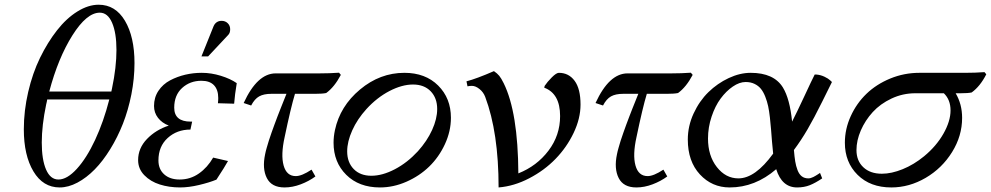

<svg xmlns="http://www.w3.org/2000/svg" viewBox="-20 -804 4263 826"><path d="M404.3 -783.7Q476.6 -783.7 517.6 -714.6Q558.6 -645.5 558.6 -532.7Q558.6 -465.8 545.2 -397.9Q531.7 -330.1 508.8 -271.7Q485.8 -213.4 454.3 -162.4Q422.9 -111.3 387.5 -75.2Q352.1 -39.1 313 -18.3Q273.9 2.4 236.8 2.4Q165 2.4 123.8 -66.7Q82.5 -135.7 82.5 -247.6Q82.5 -327.6 101.3 -408.4Q120.1 -489.3 152.3 -555.4Q184.6 -621.6 225.3 -673.6Q266.1 -725.6 313 -754.6Q359.9 -783.7 404.3 -783.7ZM231.4 -31.7Q268.6 -31.7 310.5 -77.6Q352.5 -123.5 389.2 -202.1Q425.8 -280.8 450.2 -376H183.1Q182.6 -372.6 181.2 -365.5Q179.7 -358.4 178.7 -355Q159.7 -264.2 159.7 -190.9Q159.7 -117.2 178.2 -74.5Q196.8 -31.7 231.4 -31.7ZM409.2 -749.5Q353 -749.5 291.5 -651.9Q230 -554.2 191.9 -410.2H459Q460.9 -418.9 461.9 -423.8Q481 -514.6 481 -588.9Q481 -662.6 462.2 -706.1Q443.4 -749.5 409.2 -749.5Z M875.5 -561.5H846.7L898.9 -691.4Q901.9 -698.7 907.2 -704.1Q917.5 -714.4 933.1 -714.4Q949.2 -714.4 959.7 -704.1Q970.2 -693.8 970.2 -678.2Q970.2 -662.1 961.9 -653.8ZM706.1 -263.7Q650.4 -245.6 612.3 -206.1Q574.2 -166.5 574.2 -115.2Q574.2 -77.6 600.8 -50.3Q627.4 -22.9 667.5 -10.3Q707.5 2.4 754.9 2.4Q792 2.4 836.2 -8.1Q880.4 -18.6 911.1 -31.2Q948.2 -87.9 960.9 -111.3L897 -126Q872.6 -83.5 835.7 -57.6Q798.8 -31.7 752.9 -31.7Q710.9 -31.7 686.3 -54Q661.6 -76.2 661.6 -113.8Q661.6 -174.3 701.4 -210.4Q741.2 -246.6 799.3 -246.6L806.6 -280.8H800.3Q729.5 -280.8 729.5 -340.8Q729.5 -394.5 763.4 -425.5Q797.4 -456.5 846.7 -456.5Q882.3 -456.5 900.6 -437.3Q918.9 -418 918.9 -382.3Q918.9 -371.6 917.5 -359.9L987.3 -357.9Q990.2 -396.5 998.5 -446.3Q971.2 -465.3 929.9 -478Q888.7 -490.7 848.1 -490.7Q812 -490.7 777.3 -482.7Q742.7 -474.6 711.7 -458.3Q680.7 -441.9 661.6 -413.3Q642.6 -384.8 642.6 -348.1Q642.6 -319.3 659.7 -297.1Q676.8 -274.9 706.1 -263.7Z M1335.9 -400.4H1249Q1230.5 -338.9 1204.6 -214.4Q1187.5 -137.7 1200.2 -92Q1212.9 -46.4 1252.4 -46.4Q1278.3 -46.4 1320.3 -74.2L1336.9 -44.9Q1309.1 -24.4 1273.7 -11Q1238.3 2.4 1204.1 2.4Q1148.4 2.4 1127.9 -38.1Q1107.4 -78.6 1120.6 -140.6Q1123 -153.3 1127.7 -169.2Q1132.3 -185.1 1136.5 -198.7Q1140.6 -212.4 1148.2 -233.4Q1155.8 -254.4 1160.2 -266.6Q1164.6 -278.8 1173.8 -303Q1183.1 -327.1 1186.8 -336.2Q1190.4 -345.2 1200.4 -370.4Q1210.4 -395.5 1212.4 -400.4H1147.5Q1114.7 -400.4 1095 -389.4Q1075.2 -378.4 1060.5 -350.1L1028.3 -360.8Q1086.9 -488.3 1166 -488.3H1354.5Q1398.9 -488.3 1438.5 -491.2L1446.3 -481.9Q1418.5 -429.2 1383.3 -403.8Q1367.7 -400.4 1335.9 -400.4Z M1420.9 -244.1Q1442.9 -347.2 1528.8 -418.9Q1614.7 -490.7 1719.7 -490.7Q1810.1 -490.7 1865 -436Q1919.9 -381.3 1919.9 -297.4Q1919.9 -239.3 1894 -183.6Q1868.2 -127.9 1826.4 -87.4Q1784.7 -46.9 1728.5 -22.2Q1672.4 2.4 1614.7 2.4Q1524.4 2.4 1469.7 -51.8Q1415 -106 1415 -189.9Q1415 -216.3 1420.9 -244.1ZM1556.6 -335Q1517.1 -291.5 1495.4 -243.2Q1473.6 -194.8 1473.6 -152.8Q1473.6 -105.5 1501.7 -76.7Q1529.8 -47.9 1577.6 -47.9Q1625 -47.9 1678.7 -75.9Q1732.4 -104 1777.8 -153.3Q1817.4 -197.3 1839.1 -245.1Q1860.8 -293 1860.8 -335Q1860.8 -382.3 1832.8 -411.4Q1804.7 -440.4 1756.8 -440.4Q1709.5 -440.4 1655.5 -412.4Q1601.6 -384.3 1556.6 -335Z M2125 2.4Q2125 -233.9 2067.4 -387.2Q2059.6 -407.7 2042.7 -421.1Q2025.9 -434.6 2010.3 -434.6Q2000 -434.6 1991.2 -432.6L1986.8 -454.1Q2029.8 -465.3 2105 -498Q2119.1 -488.3 2127.7 -478Q2136.2 -467.8 2147 -445.8Q2208.5 -321.3 2210 -58.1Q2289.6 -89.8 2339.6 -155.8Q2389.6 -221.7 2389.6 -304.7Q2389.6 -401.4 2321.3 -426.8L2323.2 -434.6Q2334.5 -451.7 2354 -471.2Q2373.5 -490.7 2384.3 -490.7Q2426.8 -490.7 2452.1 -456.3Q2477.5 -421.9 2477.5 -354Q2477.5 -294.4 2447.8 -232.2Q2418 -169.9 2369.9 -120.4Q2321.8 -70.8 2256.6 -36.9Q2191.4 -2.9 2125 2.4Z M2849.6 -400.4H2762.7Q2744.1 -338.9 2718.3 -214.4Q2701.2 -137.7 2713.9 -92Q2726.6 -46.4 2766.1 -46.4Q2792 -46.4 2834 -74.2L2850.6 -44.9Q2822.8 -24.4 2787.4 -11Q2752 2.4 2717.8 2.4Q2662.1 2.4 2641.6 -38.1Q2621.1 -78.6 2634.3 -140.6Q2636.7 -153.3 2641.4 -169.2Q2646 -185.1 2650.1 -198.7Q2654.3 -212.4 2661.9 -233.4Q2669.4 -254.4 2673.8 -266.6Q2678.2 -278.8 2687.5 -303Q2696.8 -327.1 2700.4 -336.2Q2704.1 -345.2 2714.1 -370.4Q2724.1 -395.5 2726.1 -400.4H2661.1Q2628.4 -400.4 2608.6 -389.4Q2588.9 -378.4 2574.2 -350.1L2542 -360.8Q2600.6 -488.3 2679.7 -488.3H2868.2Q2912.6 -488.3 2952.1 -491.2L2960 -481.9Q2932.1 -429.2 2897 -403.8Q2881.3 -400.4 2849.6 -400.4Z M3484.9 -483.4H3491.7Q3510.3 -481.9 3527.1 -473.9Q3543.9 -465.8 3551.3 -458.5L3559.1 -451.2Q3553.7 -440.4 3517.6 -367.4Q3481.4 -294.4 3454.1 -247.6Q3426.8 -200.7 3395.5 -158.7Q3397.9 -129.4 3401.1 -109.6Q3404.3 -89.8 3411.1 -72Q3418 -54.2 3429.4 -45.4Q3440.9 -36.6 3457.5 -36.6Q3462.4 -36.6 3467.8 -38.1Q3473.1 -39.6 3479 -42.5Q3484.9 -45.4 3488.8 -47.9Q3492.7 -50.3 3499.3 -54.4Q3505.9 -58.6 3507.8 -60.1L3517.1 -36.6Q3488.3 -17.1 3463.9 -7.3Q3439.5 2.4 3409.2 2.4Q3343.8 2.4 3319.3 -76.2Q3228.5 2.4 3119.1 2.4Q3043 2.4 2991 -53.7Q2939 -109.9 2939 -203.6Q2939 -261.7 2963.9 -315.7Q2988.8 -369.6 3027.6 -407.5Q3066.4 -445.3 3114.7 -468Q3163.1 -490.7 3209.5 -490.7Q3309.1 -490.7 3348.1 -427.7Q3377.9 -378.9 3387.7 -280.8Q3408.2 -320.8 3440.7 -390.6Q3473.1 -460.4 3484.9 -483.4ZM3156.7 -36.6Q3229 -36.6 3306.2 -143.1Q3303.7 -164.1 3301.3 -194.1Q3298.8 -224.1 3297.1 -247.3Q3295.4 -270.5 3292.2 -298.3Q3289.1 -326.2 3284.7 -346.9Q3280.3 -367.7 3272.2 -388.2Q3264.2 -408.7 3253.4 -421.9Q3242.7 -435.1 3226.1 -443.1Q3209.5 -451.2 3188 -451.2Q3161.1 -451.2 3132.6 -431.6Q3104 -412.1 3080.3 -380.1Q3056.6 -348.1 3041.3 -302.2Q3025.9 -256.3 3025.9 -208Q3025.9 -133.8 3064 -85.2Q3102.1 -36.6 3156.7 -36.6Z M4112.8 -402.8H4091.3Q4119.1 -356 4119.1 -296.9Q4119.1 -219.2 4075.9 -149.7Q4032.7 -80.1 3962.2 -38.8Q3891.6 2.4 3814.5 2.4Q3724.1 2.4 3669.4 -51.8Q3614.7 -106 3614.7 -189.9Q3614.7 -249 3639.9 -304.2Q3665 -359.4 3707.5 -400.4Q3750 -441.4 3809.8 -466.1Q3869.6 -490.7 3935.1 -490.7H4131.3Q4176.3 -490.7 4215.3 -493.7L4223.1 -484.4Q4196.8 -432.6 4160.2 -406.2Q4144.5 -402.8 4112.8 -402.8ZM3917.5 -402.8Q3863.8 -402.8 3815.4 -380.1Q3767.1 -357.4 3734.6 -321.8Q3702.1 -286.1 3683.3 -242.9Q3664.6 -199.7 3664.6 -158.2Q3664.6 -112.3 3694.1 -84.5Q3723.6 -56.6 3773.9 -56.6Q3815.4 -56.6 3863.5 -76.2Q3911.6 -95.7 3955.6 -131.8Q4008.3 -175.3 4038.8 -229Q4069.3 -282.7 4069.3 -329.1Q4069.3 -375 4040.5 -402.8Z"/></svg>

Font: Flanker
Style: Italic
Weight: 400
Italic angle: -12°
Designer: Flanker
Version: Version 2.027